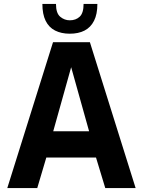

<svg xmlns="http://www.w3.org/2000/svg" viewBox="-20 -954 725 974"><path d="M17 0 249 -740H436L668 0H514L467 -155H215L169 0ZM250 -288H432L341 -613ZM334 -783Q291 -783 259.5 -799Q228 -815 211.5 -848.5Q195 -882 195 -934H264Q264 -887 285.5 -869Q307 -851 334 -851Q365 -851 384.5 -869.5Q404 -888 404 -934H474Q474 -882 457 -848.5Q440 -815 409 -799Q378 -783 334 -783Z"/></svg>

Font: Exo Thin
Style: Bold
Weight: 700
Version: Version 2.000